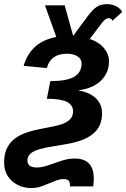

<svg xmlns="http://www.w3.org/2000/svg" viewBox="-45 -714 619 941"><path d="M455.1 -158.7Q455.1 -98.1 416.5 -63Q394 -42 357.2 -27.8Q320.3 -13.7 266.6 -5.4L211.4 3.9Q140.6 15.1 115.7 30.8Q89.4 46.9 89.4 72.8Q89.4 106.9 135.7 106.9Q161.1 106.9 191.9 95.9Q222.7 85 256.1 74Q289.6 63 321.8 63Q414.6 63 414.6 162.1Q414.6 171.4 413.8 180.7Q413.1 189.9 411.6 199.7H297.4Q297.9 195.3 297.9 191.4Q297.9 177.2 290.3 170.4Q282.7 163.6 267.6 163.6Q250.5 163.6 234.6 169.2Q218.8 174.8 202.1 182.1Q181.6 190.9 158.7 199.2Q135.7 207.5 106.9 207.5Q71.3 207.5 41 191.9Q10.3 176.3 -7.3 148.2Q-24.9 120.1 -24.9 82Q-24.9 45.9 -13.9 19.3Q-2.9 -7.3 18.1 -26.9Q39.6 -46.4 74 -60.3Q108.4 -74.2 180.7 -87.4Q244.1 -99.1 266.1 -108.4Q288.1 -117.7 300.5 -131.8Q313 -146 313 -168Q313 -199.2 282.7 -214.8Q252.4 -230 184.6 -230L201.7 -316.4Q282.7 -316.4 318.8 -337.9Q355 -359.4 355 -403.3Q355 -424.3 335.2 -437.5Q315.4 -450.7 283.2 -450.7Q203.1 -450.7 184.6 -380.4L70.8 -391.1Q87.4 -448.2 126.5 -484.4Q165.5 -520.5 231 -532.7L175.3 -688H272L313.5 -538.1L383.8 -633.3Q409.7 -668.5 430.4 -681.2Q451.2 -693.8 479 -693.8Q502.9 -693.8 522.9 -684.1Q543 -674.3 554.2 -655.8L506.3 -612.3Q500.5 -625 487.8 -625Q472.7 -625 455.1 -602.5L395 -522.9Q439.5 -508.3 464.4 -478.5Q489.3 -448.7 489.3 -413.6Q489.3 -372.1 467.3 -339.4Q449.2 -312.5 417.2 -294.9Q385.3 -277.3 342.3 -272V-270Q396 -260.7 425.5 -231.7Q455.1 -202.6 455.1 -158.7Z"/></svg>

Font: Arimo
Style: Italic
Weight: 400
Italic angle: -12°
Designer: Steve Matteson
Foundry: Monotype Imaging Inc.
Version: Version 1.33